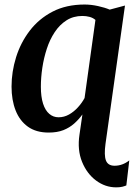

<svg xmlns="http://www.w3.org/2000/svg" viewBox="-20 -575 598 848"><path d="M493 252.5Q445 252.5 404.5 222.5Q364 192.5 342.5 140Q321 87.5 331 20L344 -69.5Q328 -47.5 307.5 -29.2Q287 -11 259.8 -0.2Q232.5 10.5 195 10.5Q139.5 10.5 103.2 -15.5Q67 -41.5 49 -87.2Q31 -133 31 -192.5Q31 -258 51 -322.2Q71 -386.5 111.2 -439.2Q151.5 -492 212 -523.5Q272.5 -555 353.5 -555Q382.5 -555 413 -548.2Q443.5 -541.5 464.5 -532.5L532 -550.5L446 60Q439 111 448 134Q457 157 486 157Q503.5 157 519.5 151.2Q535.5 145.5 551 133.5L538 244Q531 247 520.2 249.8Q509.5 252.5 493 252.5ZM238.5 -57Q263 -57 284.8 -69.2Q306.5 -81.5 324.2 -101Q342 -120.5 353.5 -142L401.5 -487Q390.5 -496.5 375.5 -500.5Q360.5 -504.5 344 -504.5Q304 -504.5 273.8 -485.2Q243.5 -466 221.8 -433.2Q200 -400.5 186.8 -359.8Q173.5 -319 167 -275.8Q160.5 -232.5 160.5 -192Q160.5 -147.5 170.2 -117.2Q180 -87 197.8 -72Q215.5 -57 238.5 -57Z"/></svg>

Font: Merriweather 48pt SemiBold
Style: Italic
Weight: 600
Italic angle: -7.8°
Designer: Eben Sorkin
Foundry: Eben Sorkin
Version: Version 2.101